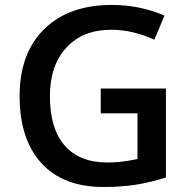

<svg xmlns="http://www.w3.org/2000/svg" viewBox="-20 -744 766 774"><path d="M386.2 -387.2H648.9V-28.8Q584.5 -7.8 525.1 1Q465.8 9.8 397 9.8Q234.9 9.8 147 -86.2Q59.1 -182.1 59.1 -356.9Q59.1 -529.3 158.2 -626.7Q257.3 -724.1 431.2 -724.1Q543 -724.1 643.1 -681.2L602.1 -584Q515.1 -624 428.2 -624Q314 -624 247.6 -552.2Q181.2 -480.5 181.2 -356Q181.2 -225.1 241 -157Q300.8 -88.9 413.1 -88.9Q469.7 -88.9 534.2 -103V-287.1H386.2Z"/></svg>

Font: f1_25643          
Style: Regular
Weight: 600
Foundry: Ascender Corporation
Version: Version 1.10